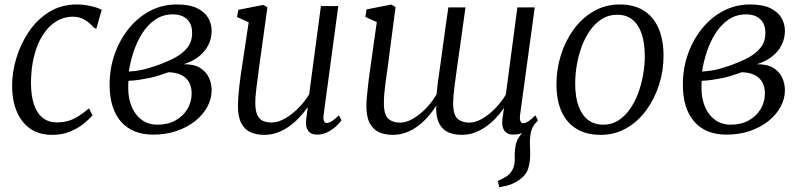

<svg xmlns="http://www.w3.org/2000/svg" viewBox="-20 -580 3514 840"><path d="M207.5 10Q125 10 79 -48.2Q33 -106.5 33 -206Q33 -264.5 51.8 -326.5Q70.5 -388.5 106.5 -441.8Q142.5 -495 195.5 -527.8Q248.5 -560.5 317 -560.5Q343.5 -560.5 373.8 -554.2Q404 -548 425 -537L401 -453.5L389.5 -460Q377 -475 362.2 -485.8Q347.5 -496.5 332 -501.8Q316.5 -507 300.5 -507Q259 -507 225 -485.8Q191 -464.5 166.5 -425.5Q142 -386.5 128.8 -333Q115.5 -279.5 115.5 -215Q116 -160 129 -122Q142 -84 167.2 -64.2Q192.5 -44.5 228.5 -44.5Q258 -44.5 281.5 -52Q305 -59.5 326.2 -73.5Q347.5 -87.5 369.5 -106L384.5 -75Q371.5 -59.5 347 -39.5Q322.5 -19.5 287.8 -4.8Q253 10 207.5 10Z M650 9Q605 9 570 -5Q535 -19 510.2 -46.8Q485.5 -74.5 472.5 -115.2Q459.5 -156 459.5 -210Q459.5 -280.5 481.8 -343.5Q504 -406.5 543.8 -455.5Q583.5 -504.5 637 -532.5Q690.5 -560.5 753.5 -560.5Q809.5 -560.5 842.8 -544Q876 -527.5 891 -501.5Q906 -475.5 906 -445Q906 -412 891.5 -383Q877 -354 849.5 -332.5Q822 -311 783.5 -299Q828.5 -299.5 855 -283.2Q881.5 -267 893.8 -240.8Q906 -214.5 906 -185Q906 -148 887.5 -113.5Q869 -79 834.8 -51.2Q800.5 -23.5 753.5 -7.2Q706.5 9 650 9ZM669 -34.5Q714 -34.5 747.5 -53Q781 -71.5 799.8 -102.8Q818.5 -134 818.5 -171.5Q818.5 -198 808 -218.5Q797.5 -239 775 -251Q752.5 -263 717 -264Q709.5 -261.5 697 -257Q684.5 -252.5 668.8 -247.8Q653 -243 635 -239Q616.5 -235.5 593 -231.5Q569.5 -227.5 542 -226.5Q541.5 -218 541.2 -210.2Q541 -202.5 541 -194Q541 -148.5 556.5 -112.2Q572 -76 600.8 -55.2Q629.5 -34.5 669 -34.5ZM543.5 -267Q565.5 -268.5 583.8 -271.2Q602 -274 620 -279Q638 -284 659 -291Q704 -306.5 740.8 -325.2Q777.5 -344 799 -370.5Q820.5 -397 820.5 -435.5Q820.5 -475 798.2 -496Q776 -517 736 -517Q692.5 -517 659.2 -494.2Q626 -471.5 602.5 -434.5Q579 -397.5 564.5 -353.8Q550 -310 543.5 -267Z M1136 10Q1101 10 1075.2 -2Q1049.5 -14 1035.2 -41.8Q1021 -69.5 1021 -117.5Q1021 -134 1022.5 -156Q1024 -178 1027 -202.5Q1030 -227 1033 -250.5Q1036 -274 1039.5 -293.5L1068 -482.5L1017 -505.5L1022.5 -537L1131.5 -558.5L1150 -548.5L1114 -289Q1111.5 -268.5 1108.8 -247.8Q1106 -227 1103.2 -206.8Q1100.5 -186.5 1098.8 -167Q1097 -147.5 1097 -130Q1097 -95.5 1105.8 -76.8Q1114.5 -58 1130.5 -51Q1146.5 -44 1168 -44Q1196.5 -44 1227.2 -61.8Q1258 -79.5 1285.8 -107.5Q1313.5 -135.5 1332.5 -167L1384 -553.5H1460L1396 -78.5Q1393.5 -60.5 1397.2 -51.2Q1401 -42 1409 -42Q1419 -42 1432 -50Q1445 -58 1462.5 -75.5L1474 -54Q1469.5 -46.5 1454.2 -31.2Q1439 -16 1416.5 -3.5Q1394 9 1367.5 9Q1339.5 9 1327.5 -9Q1315.5 -27 1319.5 -55Q1319.5 -57 1320.2 -63Q1321 -69 1322.2 -77.5Q1323.5 -86 1324.5 -94.5Q1325.5 -103 1326.5 -109.5L1325.5 -110Q1309 -87 1289 -65.5Q1269 -44 1245 -27Q1221 -10 1193.8 0Q1166.5 10 1136 10Z M2164 239 2158 211.5Q2180.5 201.5 2195.8 191.8Q2211 182 2220.5 165.5Q2233.5 143.5 2232 112.8Q2230.5 82 2237 51.5Q2241.5 30.5 2255.5 13Q2269.5 -4.5 2277.5 -15.5L2327.5 -47.5Q2308 -25.5 2302.8 -1.5Q2297.5 22.5 2298.5 52.5Q2299 63.5 2299.2 74.8Q2299.5 86 2299.5 96.5Q2299.5 130.5 2290.5 158.2Q2281.5 186 2252 207Q2236 218.5 2216.8 226Q2197.5 233.5 2164 239ZM1676.5 -288Q1674.5 -273 1671.5 -253.2Q1668.5 -233.5 1665.8 -211.8Q1663 -190 1661.2 -168.8Q1659.5 -147.5 1659.5 -130Q1659.5 -77.5 1678.8 -60.5Q1698 -43.5 1730 -43.5Q1757.5 -43.5 1787.8 -61.2Q1818 -79 1845 -107.5Q1872 -136 1890 -167.5Q1893 -199 1897.8 -234.8Q1902.5 -270.5 1907.5 -303.5Q1913.5 -345 1919 -387Q1924.5 -429 1930.2 -469.2Q1936 -509.5 1941.5 -547.5H2016.5Q2003.5 -455.5 1994.5 -390.2Q1985.5 -325 1979 -280.2Q1972.5 -235.5 1969 -206.8Q1965.5 -178 1964 -160Q1962.5 -142 1962.5 -129.5Q1962.5 -77.5 1981.8 -60.5Q2001 -43.5 2033.5 -43.5Q2060.5 -43.5 2090.2 -61Q2120 -78.5 2147 -106.2Q2174 -134 2193 -166L2243.5 -547.5H2319.5L2255.5 -78.5Q2253 -59.5 2256.8 -50.2Q2260.5 -41 2268.5 -41Q2279 -41 2291.8 -49.2Q2304.5 -57.5 2322 -75.5L2333.5 -54Q2329 -46.5 2314 -31.2Q2299 -16 2276.5 -3.5Q2254 9 2226.5 9Q2198.5 9 2186.2 -9Q2174 -27 2178 -59L2185 -108Q2169 -84.5 2149 -63.2Q2129 -42 2105.5 -25.5Q2082 -9 2055.8 0.5Q2029.5 10 2000.5 10Q1967 10 1942.2 -0.8Q1917.5 -11.5 1903.2 -36.5Q1889 -61.5 1888 -104L1889.5 -118.5Q1873 -93 1852.8 -69.8Q1832.5 -46.5 1808.2 -28.5Q1784 -10.5 1756.5 -0.2Q1729 10 1698 10Q1663.5 10 1637.5 -2Q1611.5 -14 1597.2 -41.8Q1583 -69.5 1583 -117.5Q1583 -134 1585.2 -158Q1587.5 -182 1590.5 -208.5Q1593.5 -235 1596.5 -257.5Q1599.5 -280 1601.5 -292.5L1628.5 -483.5L1578.5 -506L1584 -539L1692 -560L1710.5 -549Z M2691 -560.5Q2753.5 -560.5 2796.2 -533.8Q2839 -507 2861 -456.5Q2883 -406 2883 -334.5Q2883 -270 2863.2 -208.5Q2843.5 -147 2807.2 -97.5Q2771 -48 2720.2 -19Q2669.5 10 2608 10Q2546 10 2502.8 -16Q2459.5 -42 2437 -91.5Q2414.5 -141 2414.5 -211Q2414.5 -277 2434 -339.2Q2453.5 -401.5 2490 -451.5Q2526.5 -501.5 2577.8 -531Q2629 -560.5 2691 -560.5ZM2679.5 -515.5Q2643 -515.5 2613.8 -497.2Q2584.5 -479 2562.5 -448.2Q2540.5 -417.5 2525.8 -378.5Q2511 -339.5 2503.8 -297.2Q2496.5 -255 2496.5 -214.5Q2496.5 -156 2511 -116Q2525.5 -76 2553 -55.2Q2580.5 -34.5 2620.5 -34.5Q2656 -34.5 2684.8 -52.8Q2713.5 -71 2735.2 -101.8Q2757 -132.5 2771.5 -171.2Q2786 -210 2793.5 -252Q2801 -294 2801 -334Q2801 -390 2787.8 -430.5Q2774.5 -471 2748 -493.2Q2721.5 -515.5 2679.5 -515.5Z M3158 9Q3113 9 3078 -5Q3043 -19 3018.2 -46.8Q2993.5 -74.5 2980.5 -115.2Q2967.5 -156 2967.5 -210Q2967.5 -280.5 2989.8 -343.5Q3012 -406.5 3051.8 -455.5Q3091.5 -504.5 3145 -532.5Q3198.5 -560.5 3261.5 -560.5Q3317.5 -560.5 3350.8 -544Q3384 -527.5 3399 -501.5Q3414 -475.5 3414 -445Q3414 -412 3399.5 -383Q3385 -354 3357.5 -332.5Q3330 -311 3291.5 -299Q3336.5 -299.5 3363 -283.2Q3389.5 -267 3401.8 -240.8Q3414 -214.5 3414 -185Q3414 -148 3395.5 -113.5Q3377 -79 3342.8 -51.2Q3308.5 -23.5 3261.5 -7.2Q3214.5 9 3158 9ZM3177 -34.5Q3222 -34.5 3255.5 -53Q3289 -71.5 3307.8 -102.8Q3326.5 -134 3326.5 -171.5Q3326.5 -198 3316 -218.5Q3305.5 -239 3283 -251Q3260.5 -263 3225 -264Q3217.5 -261.5 3205 -257Q3192.5 -252.5 3176.8 -247.8Q3161 -243 3143 -239Q3124.5 -235.5 3101 -231.5Q3077.5 -227.5 3050 -226.5Q3049.5 -218 3049.2 -210.2Q3049 -202.5 3049 -194Q3049 -148.5 3064.5 -112.2Q3080 -76 3108.8 -55.2Q3137.5 -34.5 3177 -34.5ZM3051.5 -267Q3073.5 -268.5 3091.8 -271.2Q3110 -274 3128 -279Q3146 -284 3167 -291Q3212 -306.5 3248.8 -325.2Q3285.5 -344 3307 -370.5Q3328.5 -397 3328.5 -435.5Q3328.5 -475 3306.2 -496Q3284 -517 3244 -517Q3200.5 -517 3167.2 -494.2Q3134 -471.5 3110.5 -434.5Q3087 -397.5 3072.5 -353.8Q3058 -310 3051.5 -267Z"/></svg>

Font: Merriweather 36pt Light
Style: Italic
Weight: 300
Italic angle: -7.8°
Version: Version 2.101